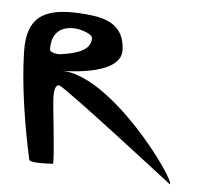

<svg xmlns="http://www.w3.org/2000/svg" viewBox="-114 -841 1018 941"><g transform="rotate(10 395.5 -371.0)"><path d="M96 -548C85.5 -630.4 129.5 -672 204.2 -672C227.3 -672 285.6 -660.7 288.2 -640C293.6 -598.5 266.5 -560 143.8 -534C132.9 -531.7 97.6 -535.9 96 -548ZM155.7 -300C153.2 -319.8 141.9 -380.2 169 -384C190.6 -387 789.1 0 789.1 0C809.6 -20.9 412.4 -484.6 162.8 -456C145.6 -454 463.6 -473.1 446.2 -609C431.2 -726.6 346.4 -750 242.2 -750C52.5 -750 -49.7 -704.3 -27.5 -513C-8.3 -347.4 38.4 -161.9 89.1 0C95 18.7 207.1 0 207.1 0C212.7 -15.9 158.3 -280.1 155.7 -300Z"/></g></svg>

Font: Rocketfuel
Style: Regular
Weight: 400
Designer: Mew Too
Foundry: Cannot Into Space Fonts.
Version: Version 0.27